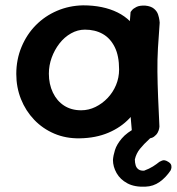

<svg xmlns="http://www.w3.org/2000/svg" viewBox="-20 -520 662 719"><path d="M279 -2Q227 -1 183.5 -19.5Q140 -38 108 -71.5Q76 -105 58.5 -149Q41 -193 41 -243Q41 -297 60.5 -344Q80 -391 114 -425.5Q148 -460 193.5 -479.5Q239 -499 291 -500Q366 -500 420 -473.5Q474 -447 502.5 -391.5Q531 -336 531 -250Q531 -200 514 -155.5Q497 -111 465 -77Q433 -43 386 -23Q339 -3 279 -2ZM284 -107Q312 -107 337.5 -119.5Q363 -132 383 -153Q403 -174 414.5 -201.5Q426 -229 426 -260Q426 -311 409.5 -344Q393 -377 364.5 -393Q336 -409 298 -409Q271 -409 246 -395Q221 -381 202.5 -357Q184 -333 173.5 -304Q163 -275 163 -244Q163 -205 178 -173.5Q193 -142 220 -124.5Q247 -107 284 -107ZM529 -1Q510 -1 498 -7.5Q486 -14 480 -20.5Q474 -27 474 -27Q467 -100 463 -172Q459 -244 460.5 -319Q462 -394 469 -475Q469 -475 474 -481.5Q479 -488 491 -494Q503 -500 524 -499Q545 -497 556.5 -487.5Q568 -478 572 -465.5Q576 -453 577 -444Q578 -435 578 -435Q574 -384 571.5 -340Q569 -296 569.5 -251.5Q570 -207 572 -157Q574 -107 577 -46Q577 -46 576 -39Q575 -32 570.5 -23.5Q566 -15 556.5 -8Q547 -1 529 -1ZM525 179Q484 181 457 166.5Q430 152 416.5 128Q403 104 403 79Q404 63 410.5 42Q417 21 436 -1.5Q455 -24 492 -43Q492 -43 500.5 -46Q509 -49 520 -49Q531 -49 540 -41Q548 -34 549.5 -27Q551 -20 548.5 -14Q546 -8 543.5 -4.5Q541 -1 541 -1Q518 20 504 37.5Q490 55 485 77Q485 89 488 99Q491 109 499 114.5Q507 120 520 119Q539 112 552.5 103.5Q566 95 577 86Q577 86 586.5 81.5Q596 77 610 86Q620 92 621.5 99.5Q623 107 621 112.5Q619 118 619 118Q601 145 577.5 161.5Q554 178 525 179Z"/></svg>

Font: Sour Gummy Medium
Style: Regular
Weight: 500
Designer: Stefie Justprince
Foundry: Eifetstype
Version: Version 1.000